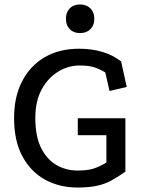

<svg xmlns="http://www.w3.org/2000/svg" viewBox="-20 -823 641 859"><path d="M541 -55Q507 -31 477.5 -15Q448 1 412.5 8.5Q377 16 327 16Q246 16 182 -19Q118 -54 80.5 -123Q43 -192 43 -295Q43 -390 79 -459.5Q115 -529 180 -567Q245 -605 334 -605Q390 -605 437.5 -591Q485 -577 522 -548L547 -434L470 -416L451 -499Q428 -513 403 -521.5Q378 -530 336 -530Q285 -530 239.5 -502Q194 -474 166 -422Q138 -370 138 -295Q138 -213 164 -161Q190 -109 233 -84.5Q276 -60 326 -60Q372 -60 399.5 -69Q427 -78 456 -96V-218H328V-294H541ZM338 -803Q367 -803 384.5 -785.5Q402 -768 402 -739Q402 -710 384.5 -692.5Q367 -675 338 -675Q309 -675 292 -692.5Q275 -710 275 -739Q275 -768 292 -785.5Q309 -803 338 -803Z"/></svg>

Font: Podkova Medium
Style: Regular
Weight: 500
Designer: Ilya Yudin
Foundry: Cyreal (www.cyreal.org)
Version: Version 2.103